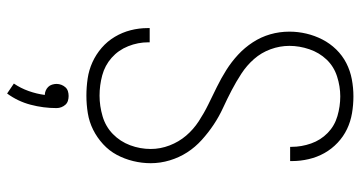

<svg xmlns="http://www.w3.org/2000/svg" viewBox="-257 -526 1014 540"><g transform="rotate(90 250.0 -256.0)"><path d="M249 8Q225 8 201 4.5Q177 1 155 -9Q133 -19 114.5 -35Q96 -51 83.5 -72Q71 -93 65 -116.5Q59 -140 59 -164V-170H99V-166Q99 -137 110 -109.5Q121 -82 142.5 -63Q164 -44 192 -36.5Q220 -29 249 -29Q278 -29 307 -37.5Q336 -46 357 -66.5Q378 -87 388.5 -115Q399 -143 399 -173Q399 -200 389 -226Q379 -252 361.5 -272.5Q344 -293 321 -308Q298 -323 273.5 -335Q249 -347 224.5 -359Q200 -371 177 -385.5Q154 -400 134 -418.5Q114 -437 99 -460Q84 -483 76.5 -509Q69 -535 69 -563Q69 -587 74.5 -610.5Q80 -634 91 -655.5Q102 -677 119 -694.5Q136 -712 157.5 -723Q179 -734 203 -738.5Q227 -743 251 -743Q275 -743 298.5 -739Q322 -735 343 -725Q364 -715 381.5 -698.5Q399 -682 410.5 -661.5Q422 -641 427.5 -617.5Q433 -594 433 -571V-565H393V-569Q393 -597 383.5 -624Q374 -651 354 -670.5Q334 -690 306.5 -698Q279 -706 251 -706Q223 -706 195 -697Q167 -688 147.5 -667.5Q128 -647 118.5 -619Q109 -591 109 -563Q109 -536 118.5 -510Q128 -484 146 -463.5Q164 -443 187 -428Q210 -413 234 -400.5Q258 -388 283 -376.5Q308 -365 330.5 -350Q353 -335 373.5 -316.5Q394 -298 408.5 -275.5Q423 -253 431 -226.5Q439 -200 439 -173Q439 -148 433 -123.5Q427 -99 415.5 -77.5Q404 -56 385.5 -39Q367 -22 345 -11Q323 0 298.5 4Q274 8 249 8ZM243 231 215 212Q228 193 236 170.5Q244 148 247 125Q241 125 235 122.5Q229 120 224.5 115.5Q220 111 218 104.5Q216 98 216 92Q216 85 218.5 78.5Q221 72 225.5 67Q230 62 236.5 60Q243 58 250 58Q257 58 263.5 60Q270 62 274.5 67Q279 72 281.5 78.5Q284 85 284 92Q284 129 274.5 165Q265 201 243 231Z"/></g></svg>

Font: Iosevka Extralight
Style: Regular
Weight: 200
Monospace: yes
Designer: Belleve Invis
Foundry: Belleve Invis
Version: Version 32.0.1; ttfautohint (v1.8.4)